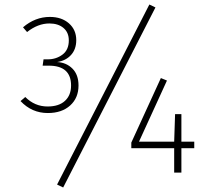

<svg xmlns="http://www.w3.org/2000/svg" viewBox="-20 -765 942 851"><path d="M642 -745 669 -732 260 66 233 53ZM328 -386Q328 -331 291 -297.5Q254 -264 192 -264Q121 -264 71 -317L92 -335Q134 -293 191 -293Q241 -293 268 -318Q295 -343 295 -386Q295 -474 196 -474H169L173 -502H192Q229 -502 257 -523Q285 -544 285 -586Q285 -621 261.5 -641Q238 -661 199 -661Q148 -661 100 -623L82 -644Q136 -690 201 -690Q253 -690 285.5 -661.5Q318 -633 318 -587Q318 -547 295 -521.5Q272 -496 233 -490Q274 -488 301 -461Q328 -434 328 -386ZM841 -137V-108H784V0H752V-108H562V-133L693 -419L720 -408L596 -137H752L756 -259H784V-137Z"/></svg>

Font: Fira Sans UltraLight
Style: Regular
Weight: 200
Designer: Carrois Corporate & Edenspiekermann AG
Foundry: Carrois Corporate GbR & Edenspiekermann AG
Version: Version 4.106;PS 004.106;hotconv 1.0.70;makeotf.lib2.5.58329